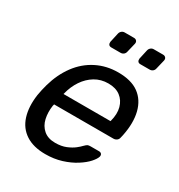

<svg xmlns="http://www.w3.org/2000/svg" viewBox="-172 -838 903 966"><g transform="rotate(30 279.0 -355.0)"><path d="M231 10Q162 10 117.5 -19Q73 -48 56 -101.5Q39 -155 49 -227Q51 -240 55.5 -260.5Q60 -281 64 -294Q84 -365 123.5 -418.5Q163 -472 220 -501Q277 -530 345 -530Q421 -530 465 -498Q509 -466 524 -407Q539 -348 523 -269L519 -252Q517 -241 508.5 -235Q500 -229 490 -229H145Q145 -228 144.5 -225Q144 -222 143 -220Q137 -179 145 -143.5Q153 -108 178.5 -86Q204 -64 246 -64Q282 -64 308.5 -75Q335 -86 352 -99.5Q369 -113 376 -121Q388 -133 393.5 -135.5Q399 -138 411 -138H459Q468 -138 473 -132.5Q478 -127 476 -117Q472 -102 453 -80.5Q434 -59 401 -38Q368 -17 325 -3.5Q282 10 231 10ZM160 -298H433L434 -301Q446 -346 436.5 -381Q427 -416 400 -436.5Q373 -457 330 -457Q287 -457 253 -436.5Q219 -416 195.5 -381Q172 -346 161 -301ZM420 -621Q410 -621 405.5 -627Q401 -633 402 -643L414 -697Q416 -707 423.5 -713.5Q431 -720 441 -720H495Q505 -720 510.5 -713.5Q516 -707 514 -697L501 -643Q499 -633 491.5 -627Q484 -621 474 -621ZM251 -621Q241 -621 236.5 -627Q232 -633 233 -643L245 -697Q247 -707 254.5 -713.5Q262 -720 272 -720H326Q336 -720 341.5 -713.5Q347 -707 345 -697L332 -643Q330 -633 322.5 -627Q315 -621 305 -621Z"/></g></svg>

Font: Rubik
Style: Italic
Weight: 400
Italic angle: -12°
Designer: Hubert and Fischer
Foundry: Hubert and Fischer
Version: Version 2.300;gftools[0.9.30]